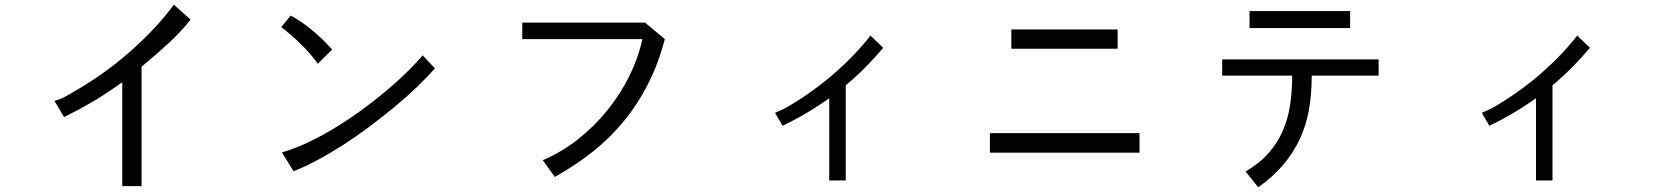

<svg xmlns="http://www.w3.org/2000/svg" viewBox="-20 -696 7040 815"><path d="M789 -613Q751 -564 697.5 -514.5Q644 -465 581 -413V94H499V-347Q425 -294 366 -260Q307 -226 252 -199L211 -268Q232 -273 249.5 -282Q267 -291 285 -302Q423 -380 534.5 -479Q646 -578 718 -676Z M1826 -406Q1791 -366 1746.5 -323.5Q1702 -281 1651 -239Q1600 -197 1545 -156Q1490 -115 1434.5 -79.5Q1379 -44 1325.5 -15.5Q1272 13 1226 31L1177 -49Q1250 -70 1334.5 -115Q1419 -160 1500 -218Q1581 -276 1652.5 -339Q1724 -402 1774 -461ZM1329 -425Q1300 -467 1258 -508Q1216 -549 1174 -581L1214 -630Q1235 -619 1258.5 -603Q1282 -587 1305 -568Q1328 -549 1349.5 -528Q1371 -507 1390 -486Z M2802 -530Q2775 -427 2731.5 -341Q2688 -255 2629 -183Q2570 -111 2496.5 -52.5Q2423 6 2335 55L2284 -16Q2364 -50 2433 -104.5Q2502 -159 2557 -226.5Q2612 -294 2650.5 -371.5Q2689 -449 2707 -530H2197V-600H2718Z M3729 -493Q3697 -455 3657 -414Q3617 -373 3570 -334V70H3500V-279Q3440 -237 3392 -209.5Q3344 -182 3302 -162L3270 -217Q3286 -224 3301 -231Q3316 -238 3331 -247Q3438 -311 3525.5 -388Q3613 -465 3675 -545Z M4817 -48H4182V-131H4817ZM4724 -489H4273V-571H4724Z M5832 -375H5548Q5548 -296 5536 -229Q5524 -162 5496.5 -104Q5469 -46 5426 4.5Q5383 55 5321 99L5267 32Q5327 -3 5365.5 -47Q5404 -91 5426 -142.5Q5448 -194 5456.5 -252Q5465 -310 5465 -375H5168V-444H5832ZM5711 -577H5284V-649H5711Z M6729 -493Q6697 -455 6657 -414Q6617 -373 6570 -334V70H6500V-279Q6440 -237 6392 -209.5Q6344 -182 6302 -162L6270 -217Q6286 -224 6301 -231Q6316 -238 6331 -247Q6438 -311 6525.5 -388Q6613 -465 6675 -545Z"/></svg>

Font: NanumGothicCoding
Style: Regular
Weight: 400
Monospace: yes
Designer: Kwon Bruce; Nicolas Noh; Sung-woo Choi; Go-un Cha; Soo-hyun Park;
Foundry: NHN Corporation
Version: Version 2.000;PS 1;hotconv 1.0.49;makeotf.lib2.0.14853